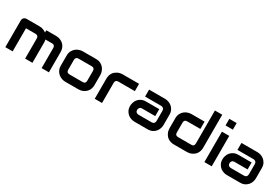

<svg xmlns="http://www.w3.org/2000/svg" viewBox="70 -1693 3916 2687"><g transform="rotate(30 2027.5 -349.5)"><path d="M493.1 0H375.2V-325.7Q375.2 -349 363.1 -361.1Q351 -373.3 326.7 -373.3H173.3V0H55V-432.7Q55 -445 59.4 -455.7Q63.9 -466.3 72 -474.3Q80.2 -482.2 91.3 -486.9Q102.5 -491.6 114.4 -491.6H327.7Q352 -491.6 380.2 -482.7Q408.4 -473.8 433.7 -455V-491.6H594.1Q610.4 -491.6 629 -487.9Q647.5 -484.2 666.3 -475.7Q685.1 -467.3 702 -454.5Q718.8 -441.6 731.2 -423.3Q743.6 -405 751.5 -380.7Q759.4 -356.4 759.4 -325.7V0H641.6V-325.7Q641.6 -349 630 -361.1Q618.3 -373.3 594.1 -373.3H487.6Q493.1 -351 493.1 -325.7Z M1401.5 -165.8Q1401.5 -136.1 1393.8 -111.1Q1386.1 -86.1 1373.3 -68.3Q1360.4 -50.5 1343.8 -37.4Q1327.2 -24.3 1308.7 -15.8Q1290.1 -7.4 1271.5 -3.7Q1253 0 1236.1 0H1022.8Q998 0 969.1 -8.9Q940.1 -17.8 915.3 -37.4Q890.6 -56.9 873.8 -88.4Q856.9 -119.8 856.9 -165.8V-325.7Q856.9 -371.3 873.8 -403Q890.6 -434.7 915.3 -454.2Q940.1 -473.8 969.1 -482.7Q998 -491.6 1022.8 -491.6H1236.1Q1281.7 -491.6 1313.1 -475.2Q1344.6 -458.9 1364.1 -433.7Q1383.7 -408.4 1392.6 -379.7Q1401.5 -351 1401.5 -325.7ZM1283.2 -325.2Q1283.2 -349 1271.3 -361.1Q1259.4 -373.3 1236.1 -373.3H1023.8Q999.5 -373.3 987.4 -361.1Q975.2 -349 975.2 -325.7V-165.8Q975.2 -142.1 987.4 -130.2Q999.5 -118.3 1023.8 -118.3H1236.1Q1259.9 -118.3 1271.5 -130.2Q1283.2 -142.1 1283.2 -165.8Z M1932.7 -373.3H1666.3Q1642.1 -373.3 1630 -361.1Q1617.8 -349 1617.8 -325.7V0H1500V-325.7Q1500 -356.4 1507.9 -380.7Q1515.8 -405 1528.2 -423.3Q1540.6 -441.6 1557.9 -454.5Q1575.2 -467.3 1593.3 -475.7Q1611.4 -484.2 1630.4 -487.9Q1649.5 -491.6 1665.3 -491.6H1932.7Z M2517.3 -162.9Q2517.3 -137.6 2508.4 -109.2Q2499.5 -80.7 2480.4 -56.7Q2461.4 -32.7 2430.2 -16.3Q2399 0 2354.5 0H2141.1Q2115.8 0 2087.4 -8.9Q2058.9 -17.8 2034.9 -36.9Q2010.9 -55.9 1994.6 -87.1Q1978.2 -118.3 1978.2 -162.9Q1978.2 -187.1 1987.1 -216.1Q1996 -245 2015.1 -269.1Q2034.2 -293.1 2065.3 -309.4Q2096.5 -325.7 2141.1 -325.7H2354.5V-213.4H2141.1Q2116.8 -213.4 2104 -198.3Q2091.1 -183.2 2091.1 -161.9Q2091.1 -138.6 2105.9 -125.7Q2120.8 -112.9 2142.1 -112.9H2354.5Q2378.7 -112.9 2391.6 -127.2Q2404.5 -141.6 2404.5 -163.9V-328.7Q2404.5 -352 2390.1 -365.6Q2375.7 -379.2 2354.5 -379.2H2094.6V-491.6H2354.5Q2378.7 -491.6 2407.2 -482.7Q2435.6 -473.8 2459.7 -454.7Q2483.7 -435.6 2500.5 -404.5Q2517.3 -373.3 2517.3 -328.7Z M3156.9 -165.8Q3156.9 -136.1 3149 -111.1Q3141.1 -86.1 3128.5 -68.3Q3115.8 -50.5 3099 -37.4Q3082.2 -24.3 3063.6 -15.8Q3045 -7.4 3026.5 -3.7Q3007.9 0 2991.1 0H2777.7Q2747.5 0 2723.3 -7.9Q2699 -15.8 2680.7 -28.5Q2662.4 -41.1 2649.5 -58.2Q2636.6 -75.2 2628.2 -93.6Q2619.8 -111.9 2616.1 -130.9Q2612.4 -150 2612.4 -165.8V-325.7Q2612.4 -371.3 2629 -403Q2645.5 -434.7 2670.3 -454.2Q2695 -473.8 2724 -482.7Q2753 -491.6 2777.7 -491.6H2991.1V-373.3H2778.7Q2754.5 -373.3 2742.6 -361.1Q2730.7 -349 2730.7 -325.7V-166.8Q2730.7 -142.1 2742.6 -130.2Q2754.5 -118.3 2777.7 -118.3H2991.1Q3015.3 -118.3 3027 -130.2Q3038.6 -142.1 3038.6 -165.8V-699H3156.9Z M3390.1 -592.1H3271.8V-699H3390.1ZM3390.1 0H3271.8V-491.6H3390.1Z M4009.9 -162.9Q4009.9 -137.6 4001 -109.2Q3992.1 -80.7 3973 -56.7Q3954 -32.7 3922.8 -16.3Q3891.6 0 3847 0H3633.7Q3608.4 0 3580 -8.9Q3551.5 -17.8 3527.5 -36.9Q3503.5 -55.9 3487.1 -87.1Q3470.8 -118.3 3470.8 -162.9Q3470.8 -187.1 3479.7 -216.1Q3488.6 -245 3507.7 -269.1Q3526.7 -293.1 3557.9 -309.4Q3589.1 -325.7 3633.7 -325.7H3847V-213.4H3633.7Q3609.4 -213.4 3596.5 -198.3Q3583.7 -183.2 3583.7 -161.9Q3583.7 -138.6 3598.5 -125.7Q3613.4 -112.9 3634.7 -112.9H3847Q3871.3 -112.9 3884.2 -127.2Q3897 -141.6 3897 -163.9V-328.7Q3897 -352 3882.7 -365.6Q3868.3 -379.2 3847 -379.2H3587.1V-491.6H3847Q3871.3 -491.6 3899.8 -482.7Q3928.2 -473.8 3952.2 -454.7Q3976.2 -435.6 3993.1 -404.5Q4009.9 -373.3 4009.9 -328.7Z"/></g></svg>

Font: AKL FREE 001
Style: Regular
Weight: 400
Designer: AKL
Foundry: AKL
Version: Version 1.00;August 10, 2024;FontCreator 13.0.0.2630 64-bit